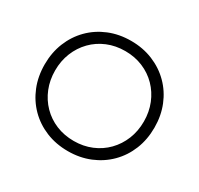

<svg xmlns="http://www.w3.org/2000/svg" viewBox="-166 -995 1253 1209"><g transform="rotate(30 460.5 -390.5)"><path d="M461 10Q374 10 301 -20Q228 -50 174.5 -104Q121 -158 91.5 -231Q62 -304 62 -391Q62 -477 91.5 -550Q121 -623 174.5 -677Q228 -731 301 -761Q374 -791 461 -791Q547 -791 620 -761Q693 -731 747 -677Q801 -623 830.5 -550Q860 -477 860 -391Q860 -304 830.5 -231Q801 -158 747 -104Q693 -50 620 -20Q547 10 461 10ZM461 -64Q530 -64 589 -88.5Q648 -113 691.5 -157.5Q735 -202 759 -261.5Q783 -321 783 -391Q783 -460 759 -519.5Q735 -579 691.5 -623.5Q648 -668 589 -692.5Q530 -717 461 -717Q391 -717 332 -692.5Q273 -668 229.5 -623.5Q186 -579 162 -519.5Q138 -460 138 -391Q138 -321 162 -261.5Q186 -202 229.5 -157.5Q273 -113 332 -88.5Q391 -64 461 -64Z"/></g></svg>

Font: Comfortaa
Style: Regular
Weight: 400
Designer: Johan Aakerlund
Foundry: Johan Aakerlund
Version: Version 3.104; ttfautohint (v1.8.1.43-b0c9)